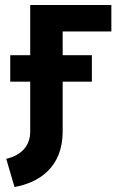

<svg xmlns="http://www.w3.org/2000/svg" viewBox="-20 -527 496 769"><path d="M21 -200H101V0C101 59 63 96 5 109L38 222C135 205 231 144 231 0V-200H348V-306H231V-401H426V-507H101V-306H21Z"/></svg>

Font: Finlandica SemiBold
Style: Regular
Weight: 600
Designer: Niklas Ekholm, Juho Hiilivirta, Jaakko Suomalainen
Foundry: Helsinki Type Studio
Version: Version 2.000;Glyphs 3.2 (3202)